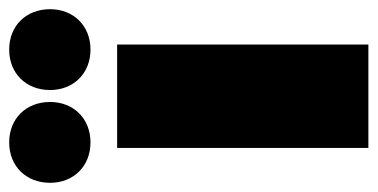

<svg xmlns="http://www.w3.org/2000/svg" viewBox="-243 -600 822 418"><g transform="rotate(-90 168.0 -391.0)"><path d="M67 -782C15 -782 -21 -745 -21 -693C-21 -642 15 -605 67 -605C119 -605 155 -642 155 -693C155 -745 119 -782 67 -782ZM269 -782C217 -782 181 -745 181 -693C181 -642 217 -605 269 -605C321 -605 357 -642 357 -693C357 -745 321 -782 269 -782ZM55 -547V0H280V-547Z"/></g></svg>

Font: Montserrat-Arabic Black
Style: Regular
Weight: 900
Designer: Mohamed Gaber
Foundry: Kief Type Foundry
Version: Version 5.008;PS 005.008;hotconv 1.0.88;makeotf.lib2.5.64775